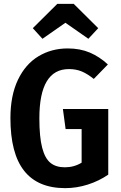

<svg xmlns="http://www.w3.org/2000/svg" viewBox="-20 -959 626 995"><path d="M539 -625 466 -550Q432 -577 403 -589Q374 -601 337 -601Q184 -601 184 -346Q184 -249 198.5 -193.5Q213 -138 241.5 -115Q270 -92 316 -92Q364 -92 403 -116V-290H320L306 -394H541V-54Q493 -21 435 -2.5Q377 16 318 16Q176 16 105 -74Q34 -164 34 -347Q34 -464 73 -545.5Q112 -627 179.5 -667.5Q247 -708 331 -708Q395 -708 445.5 -686.5Q496 -665 539 -625ZM150 -813 277 -939H362L489 -813L438 -758L319 -841L200 -758Z"/></svg>

Font: Fira Sans Condensed SemiBold
Style: Regular
Weight: 600
Width: 3
Designer: bBox Type GmbH & Carrois Corporate GbR & Edenspiekermann AG
Foundry: bBox Type GmbH & Carrois Corporate GbR & Edenspiekermann AG
Version: Version 4.301